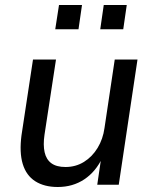

<svg xmlns="http://www.w3.org/2000/svg" viewBox="-20 -739 610 768"><path d="M211 9Q157 9 121 -14Q85 -37 71 -83Q57 -129 66 -198L112 -501H204L158 -200Q152 -159 158.5 -130Q165 -101 185.5 -86Q206 -71 242 -71Q283 -71 316 -91.5Q349 -112 370.5 -147.5Q392 -183 398 -227L439 -501H530L455 0H369L385 -109H390Q363 -52 317 -21.5Q271 9 211 9ZM381 -622 395 -719H487L473 -622ZM201 -622 216 -719H308L294 -622Z"/></svg>

Font: Nunitoga
Style: Medium Italic
Weight: 500
Italic angle: -9°
Designer: Vernon Adams
Foundry: Vernon Adams
Version: Version 1.0